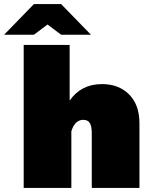

<svg xmlns="http://www.w3.org/2000/svg" viewBox="-66 -920 740 940"><path d="M166.7 -900H233.3L379.2 -750H233.3L166.7 -800L100 -750H-45.8L100 -900ZM50 0V-700H275V-427.5Q330.8 -508.3 433.3 -508.3Q515.8 -508.3 566.2 -457.5Q616.7 -406.7 616.7 -316.7V0H383.3V-266.7Q383.3 -303.3 373.3 -318.3Q363.3 -333.3 341.7 -333.3Q300.8 -333.3 283.3 -277.5V0Z"/></svg>

Font: BoonTook
Style: Regular
Weight: 400
Designer: Sungsit Sawaiwan
Foundry: FontUni
Version: Version 3.0